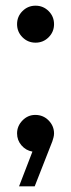

<svg xmlns="http://www.w3.org/2000/svg" viewBox="-20 -522 250 675"><path d="M47 133 94 11Q71 7 55.5 -11Q40 -29 40 -53Q40 -79 59 -98.5Q78 -118 104 -118Q132 -118 151 -98.5Q170 -79 170 -53Q170 -46 168 -38.5Q166 -31 164 -25L102 133ZM105 -372Q78 -372 59 -391Q40 -410 40 -437Q40 -464 59 -483Q78 -502 105 -502Q132 -502 151 -483Q170 -464 170 -437Q170 -410 151 -391Q132 -372 105 -372Z"/></svg>

Font: Atkinson Hyperlegible Next
Style: Regular
Weight: 400
Designer: Elliott Scott, Megan Eiswerth, Linus Boman, Theodore Petrosky, Letters from Sweden
Foundry: Applied Design Works, Letters from Sweden
Version: Version 2.001